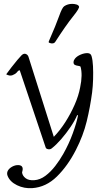

<svg xmlns="http://www.w3.org/2000/svg" viewBox="-20 -760 558 992"><path d="M394 -308Q408 -374 396 -416Q392 -419 383 -420Q374 -421 366 -425Q359 -430 360 -440Q361 -450 368 -458Q378 -470 397 -478Q416 -486 432.5 -485.5Q449 -485 453 -470Q459 -450 460.5 -418Q462 -386 461 -350.5Q460 -315 456 -283Q446 -207 428 -133Q410 -59 372 15Q330 97 274 152Q218 207 147 212Q105 215 68 197Q31 179 19 148Q14 134 20.5 122Q27 110 43 101Q60 92 76 93Q92 94 96 105Q98 111 97 118Q96 125 94 131Q96 148 112 160.5Q128 173 157 171Q187 169 214.5 148.5Q242 128 265.5 97.5Q289 67 307 35Q336 -16 356 -71Q376 -126 383 -163L379 -166Q368 -139 345.5 -105.5Q323 -72 297 -42Q271 -12 248 6Q240 13 229 11Q218 9 216 2L82 -397Q80 -397 76.5 -395.5Q73 -394 67 -386Q59 -377 44.5 -371.5Q30 -366 12 -376Q23 -391 39 -412Q55 -433 70 -450.5Q85 -468 91 -474Q102 -485 112.5 -481.5Q123 -478 127 -467L258 -53Q290 -86 317.5 -129Q345 -172 365.5 -218.5Q386 -265 394 -308ZM353 -740Q364 -740 374.5 -737Q385 -734 388 -727Q393 -719 357 -674.5Q321 -630 265 -543Q259 -534 244 -536Q239 -537 234.5 -539Q230 -541 232 -546Q270 -633 285.5 -677Q301 -721 312 -728Q330 -740 353 -740Z"/></svg>

Font: Diphylleia
Style: Regular
Weight: 400
Designer: Minha Hyung
Foundry: JAMO
Version: Version 1.000; ttfautohint (v1.8.4.7-5d5b);gftools[0.9.28]